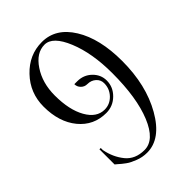

<svg xmlns="http://www.w3.org/2000/svg" viewBox="-212 -802 902 902"><g transform="rotate(-45 238.5 -351.0)"><path d="M216.8 -259.8Q133.8 -259.8 81.5 -323.2Q29.3 -386.7 29.3 -489.3Q29.3 -580.1 91.3 -645Q153.3 -710 238.3 -710Q330.1 -710 386.2 -619.1Q442.4 -528.3 442.4 -379.9Q442.4 -219.7 377.4 -106Q312.5 7.8 220.7 7.8Q205.1 7.8 189.9 4.9Q174.8 2 161.6 -3.4Q148.4 -8.8 137.7 -13.7Q127 -18.6 115.7 -26.9Q104.5 -35.2 99.1 -39.6Q93.8 -43.9 84.5 -52.2Q75.2 -60.5 73.2 -61.5V-162.1H82V-148.4Q92.8 -91.8 126 -50.8Q159.2 -9.8 220.7 -9.8Q287.1 -9.8 328.1 -109.4Q369.1 -209 369.1 -372.1Q369.1 -504.9 330.6 -598.6Q292 -692.4 238.3 -692.4Q183.6 -692.4 143.6 -632.3Q103.5 -572.3 103.5 -489.3Q103.5 -393.6 136.7 -335Q169.9 -276.4 222.7 -276.4Q257.8 -276.4 283.2 -302.7Q308.6 -329.1 308.6 -366.2Q308.6 -388.7 291.5 -403.8Q274.4 -418.9 250 -418.9Q231.4 -418.9 218.8 -431.6Q206.1 -444.3 206.1 -461.9H225.6Q267.6 -461.9 296.9 -433.6Q326.2 -405.3 326.2 -366.2Q326.2 -323.2 293.9 -291.5Q261.7 -259.8 216.8 -259.8Z"/></g></svg>

Font: FoglihtenNo07
Style: Regular
Weight: 500
Designer: gluk (gluksza@wp.pl)
Foundry: gluk (gluksza@wp.pl)
Version: Version 0.871